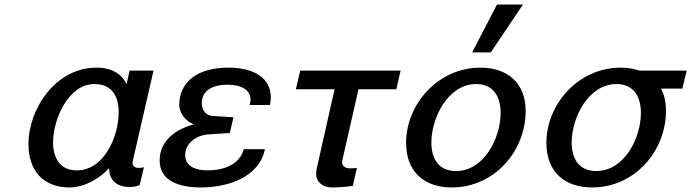

<svg xmlns="http://www.w3.org/2000/svg" viewBox="-20 -810 3035 843"><path d="M213 -185C213 -287 281 -441 394 -441C466 -441 501 -395 501 -317C501 -213 439 -62 317 -62C241 -62 213 -120 213 -185ZM105 -177C105 -67 164 13 286 13C349 13 417 -25 459 -72C459 -20 491 11 549 11C563 11 578 9 593 3L612 -76C607 -74 599 -73 592 -73H587C572 -73 562 -81 562 -94C562 -96 562 -100 563 -103L654 -500H549L536 -441C515 -482 476 -513 403 -513C226 -513 105 -334 105 -177Z M767 -349C767 -315 794 -278 831 -264C743 -240 681 -187 681 -105C681 -14 769 13 862 13C989 13 1120 -37 1143 -155H1050C1034 -91 969 -62 890 -62C846 -62 793 -76 793 -129C793 -179 840 -217 896 -220L989 -226L1005 -295L913 -301C884 -303 866 -326 866 -358C866 -409 909 -438 979 -438C1042 -438 1080 -414 1080 -372C1080 -364 1078 -357 1076 -349H1165C1168 -361 1169 -373 1169 -383C1169 -465 1099 -513 982 -513C849 -513 767 -452 767 -349Z M1720 -418 1739 -500H1298L1279 -418H1449L1371 -72C1369 -65 1368 -52 1368 -45C1368 -12 1397 13 1436 13C1467 13 1498 11 1529 6L1547 -73C1539 -72 1531 -71 1523 -71H1514C1498 -71 1482 -80 1482 -98C1482 -101 1482 -103 1483 -106L1554 -418Z M2276 -790H2162L2053 -580H2135ZM1763 -183C1763 -58 1840 13 1964 13C2150 13 2288 -146 2288 -323C2288 -441 2213 -513 2089 -513C1904 -513 1763 -353 1763 -183ZM1874 -184C1874 -293 1947 -441 2071 -441C2146 -441 2178 -386 2178 -314C2178 -205 2106 -59 1982 -59C1906 -59 1874 -113 1874 -184Z M2379 -183C2379 -58 2456 13 2580 13C2766 13 2904 -146 2904 -323C2904 -361 2897 -394 2882 -421H2976L2995 -500H2788C2763 -508 2736 -513 2705 -513C2520 -513 2379 -353 2379 -183ZM2490 -184C2490 -293 2563 -441 2687 -441C2762 -441 2794 -386 2794 -314C2794 -205 2722 -59 2598 -59C2522 -59 2490 -113 2490 -184Z"/></svg>

Font: Perun Medium Italic
Style: Regular
Weight: 500
Italic angle: -12°
Foundry: Copyright (c) Stefan Peev, Context Ltd, 2016
Version: Version 1.026